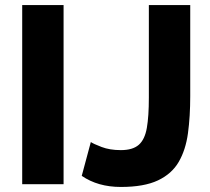

<svg xmlns="http://www.w3.org/2000/svg" viewBox="-20 -730 834 761"><path d="M68 0V-710H232V0ZM340 -167Q350 -160 382.5 -147.5Q415 -135 459 -135Q506 -135 530 -156Q554 -177 562 -223Q570 -269 570 -343V-710H734V-349Q734 -268 725 -202Q716 -136 688.5 -88.5Q661 -41 606 -15Q551 11 459 11Q368 11 304 -33Z"/></svg>

Font: Raleway ExtraBold
Style: Regular
Weight: 800
Designer: Matt McInerney, Pablo Impallari, Rodrigo Fuenzalida
Foundry: Matt McInerney, Pablo Impallari, Rodrigo Fuenzalida
Version: Version 4.026